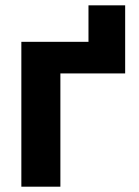

<svg xmlns="http://www.w3.org/2000/svg" viewBox="-20 -703 523 723"><path d="M451.3 -682.9H313.2V-545.5H60.4V0H207.4V-426.5H451.3Z"/></svg>

Font: Margiela Sans
Style: Bold
Weight: 700
Designer: Stefan Endress, Andreas Faust
Version: Version 1.100;FEAKit 1.0